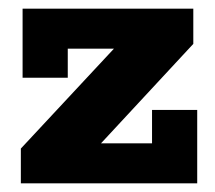

<svg xmlns="http://www.w3.org/2000/svg" viewBox="-20 -422 494 442"><path d="M28 0V-80L274 -344L292 -310H136V-243H32V-402H425V-321L180 -57L160 -92H330V-169H434V0Z"/></svg>

Font: Rokkitt SemiBold ExtraBold
Style: Regular
Weight: 800
Version: Version 3.103